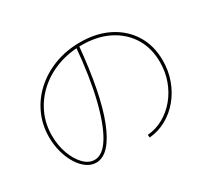

<svg xmlns="http://www.w3.org/2000/svg" viewBox="-140 -944 1281 1178"><g transform="rotate(-30 500.0 -355.0)"><path d="M612 -15Q673 -20 725 -49.5Q777 -79 816.5 -126.5Q856 -174 878 -235Q900 -296 900 -365Q900 -464 854.5 -538Q809 -612 727 -653.5Q645 -695 535 -695Q442 -695 363 -665.5Q284 -636 225 -583Q166 -530 133 -459Q100 -388 100 -305Q100 -235 121.5 -176Q143 -117 178 -81Q213 -45 254 -45Q312 -45 360.5 -124Q409 -203 445.5 -351Q482 -499 500 -706L520 -704Q505 -543 480.5 -417Q456 -291 421.5 -203.5Q387 -116 345 -70.5Q303 -25 254 -25Q219 -25 187.5 -47.5Q156 -70 132 -109Q108 -148 94 -198.5Q80 -249 80 -305Q80 -392 114.5 -467Q149 -542 211 -597.5Q273 -653 355.5 -684Q438 -715 535 -715Q650 -715 736.5 -671Q823 -627 871.5 -548.5Q920 -470 920 -365Q920 -292 896.5 -227.5Q873 -163 831.5 -113Q790 -63 734.5 -32Q679 -1 614 5Z"/></g></svg>

Font: M PLUS 1 Thin
Style: Regular
Weight: 100
Designer: Coji Morishita
Foundry: UNDERFOREST DESIGN
Version: Version 1.001